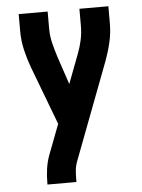

<svg xmlns="http://www.w3.org/2000/svg" viewBox="-53 -562 605 819"><g transform="rotate(-5 250.0 -152.5)"><path d="M117 215V208Q117 178 121 149Q125 120 135 92L185 -39L90 -290Q76 -328 67 -367Q58 -406 58 -447V-520H182V-447Q182 -415 189.5 -385Q197 -355 206 -326L247 -204L294 -328Q305 -356 311.5 -386Q318 -416 318 -447V-520H442V-447Q442 -406 433 -367Q424 -328 410 -290L251 129Q244 148 242.5 168Q241 188 241 208V215Z"/></g></svg>

Font: Iosevka Curly Extrabold
Style: Regular
Weight: 800
Monospace: yes
Designer: Belleve Invis
Foundry: Belleve Invis
Version: Version 22.1.2; ttfautohint (v1.8.4)